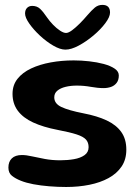

<svg xmlns="http://www.w3.org/2000/svg" viewBox="-20 -728 550 766"><path d="M244 18Q210 18 176.2 15.2Q142.5 12.5 113.2 7Q84 1.5 63 -7Q41.5 -15.5 27.5 -26.8Q13.5 -38 13.5 -59.5Q13.5 -83 27.2 -96.2Q41 -109.5 67.5 -109.5Q85 -109.5 107.8 -104.2Q130.5 -99 159 -93.8Q187.5 -88.5 220 -88.5Q249.5 -88.5 275.2 -93Q301 -97.5 317.2 -109Q333.5 -120.5 333.5 -141Q333.5 -159.5 323 -171.2Q312.5 -183 285.5 -191.8Q258.5 -200.5 209 -210Q152 -221 112 -239.5Q72 -258 51 -286.2Q30 -314.5 30 -353.5Q30 -388.5 49.8 -413.5Q69.5 -438.5 104 -454.8Q138.5 -471 182.2 -479Q226 -487 274 -487Q304 -487 335.5 -483.5Q367 -480 394 -472.8Q421 -465.5 437.5 -454.2Q454 -443 454 -427Q454 -408.5 445.2 -397.2Q436.5 -386 422.8 -381.2Q409 -376.5 393.5 -376.5Q370 -376.5 342.5 -381.5Q315 -386.5 286.5 -386.5Q262 -386.5 241.5 -381.5Q221 -376.5 208.8 -366.2Q196.5 -356 196.5 -339.5Q196.5 -314.5 225.2 -301Q254 -287.5 312.5 -276Q367.5 -265.5 405.8 -247.5Q444 -229.5 464 -201.2Q484 -173 484 -131Q484 -91.5 465 -63.5Q446 -35.5 413 -17.5Q380 0.5 336.8 9.2Q293.5 18 244 18ZM241 -530Q220 -530 192.5 -546Q165 -562 139.2 -586Q113.5 -610 96.8 -634Q80 -658 80 -674Q80 -688.5 88 -696.5Q96 -704.5 108.5 -704.5Q127.5 -704.5 140 -692.8Q152.5 -681 168 -658Q178 -643.5 191.8 -629.2Q205.5 -615 219.5 -605.8Q233.5 -596.5 243.5 -596.5Q253 -596.5 267.5 -607.2Q282 -618 298 -634Q314 -650 327 -665.5Q345.5 -687 358.5 -697.8Q371.5 -708.5 388.5 -708.5Q419 -708.5 419 -678Q419 -660.5 400.2 -635.5Q381.5 -610.5 353 -586.5Q324.5 -562.5 294.2 -546.2Q264 -530 241 -530Z"/></svg>

Font: Gluten Medium
Style: Regular
Weight: 500
Designer: Tyler Finck
Foundry: Etcetera Type Company
Version: Version 1.300